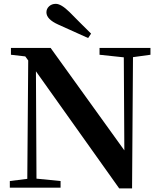

<svg xmlns="http://www.w3.org/2000/svg" viewBox="-20 -997 854 1020"><path d="M463.9 -818.4 448.2 -794.9Q326.2 -849.6 290 -866.2Q226.6 -894.5 226.6 -931.6Q226.6 -950.2 240.7 -963.4Q254.9 -976.6 276.4 -976.6Q304.7 -976.6 348.6 -933.6Q366.2 -915 405.3 -876.5Q444.3 -837.9 463.9 -818.4ZM779.3 -742.2V-706.1L686.5 -693.4L681.6 3.9H613.3L170.9 -618.2L173.8 -47.9L301.8 -35.2V0H32.2V-35.2L125 -46.9L129.9 -675.8L114.3 -697.3L38.1 -706.1V-742.2H249L640.6 -198.2L637.7 -692.4L508.8 -706.1V-742.2Z"/></svg>

Font: GenRyuMin TW TTF Bold
Style: Regular
Weight: 700
Version: Version 1.300